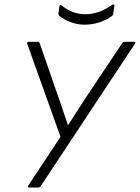

<svg xmlns="http://www.w3.org/2000/svg" viewBox="-20 -843 629 863"><path d="M111 0Q108 0 106.5 -2.5Q105 -5 107 -9L252 -228L102 -647Q101 -650 103 -652.5Q105 -655 108 -655H151Q156 -655 158 -650L245 -399Q255 -370 265 -341Q275 -312 285 -282H287Q306 -311 324 -339.5Q342 -368 361 -397L530 -650Q533 -655 539 -655H584Q587 -655 588.5 -652.5Q590 -650 587 -647L162 -5Q160 -2 157.5 -1Q155 0 152 0ZM358 -732Q329 -732 299 -743Q269 -754 246 -772Q242 -776 243 -786L247 -815Q248 -820 251 -821Q254 -822 258 -818Q282 -798 308.5 -788.5Q335 -779 363 -779Q393 -779 422.5 -789Q452 -799 484 -821Q489 -824 492 -822.5Q495 -821 494 -816L489 -782Q488 -778 487 -775.5Q486 -773 483 -771Q459 -753 426.5 -742.5Q394 -732 358 -732Z"/></svg>

Font: Sofia Sans Light
Style: Italic
Weight: 300
Italic angle: -9°
Version: Version 4.100-B